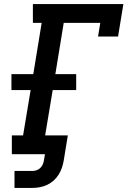

<svg xmlns="http://www.w3.org/2000/svg" viewBox="-20 -755 640 940"><path d="M51 165V82H140Q149 82 159 78.5Q169 75 177 67.5Q185 60 189 50.5Q193 41 195 31L200 0H38V-92H93L130 -314H36V-392H143L184 -643H141V-735H584L558 -576H460L471 -643H292L251 -392H353V-314H238L201 -92H312L292 31Q289 49 283 66.5Q277 84 267 100Q257 116 242.5 129Q228 142 211 150Q194 158 175.5 161.5Q157 165 140 165Z"/></svg>

Font: Iosevka Etoile SmBdObl
Style: Regular
Weight: 600
Italic angle: -9°
Designer: Belleve Invis
Foundry: Belleve Invis
Version: Version 15.5.2; ttfautohint (v1.8.4)